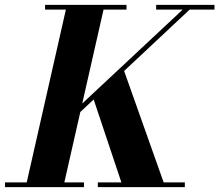

<svg xmlns="http://www.w3.org/2000/svg" viewBox="-63 -770 902 790"><path d="M139.5 -217 708 -748.5H736.5L169 -217ZM-42.5 0V-19.5H282.5V0ZM339.5 0V-19.5H697.5V0ZM42.5 0 212.5 -750H367.5L197.3 0ZM443 0 316.5 -378.2 443.8 -489 617.3 0ZM122.5 -730.5V-750H457.5V-730.5ZM579.5 -730.5V-750H819.5V-730.5Z"/></svg>

Font: Bodoni Moda
Style: Italic
Weight: 400
Italic angle: -13°
Designer: Owen Earl
Foundry: indestructible type
Version: Version 2.005